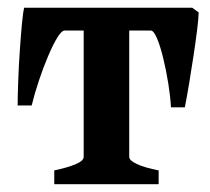

<svg xmlns="http://www.w3.org/2000/svg" viewBox="-20 -474 541 494"><path d="M119.6 0V-35.6Q152.8 -42.5 174.1 -51.3Q195.3 -60.1 195.3 -70.3V-395.5H146.5Q138.7 -395.5 127.4 -377.2Q116.2 -358.9 103.8 -329.6Q91.3 -300.3 80.1 -266.6Q68.8 -232.9 61.5 -202.6H25.4Q25.4 -228 26.9 -266.4Q28.3 -304.7 31 -344.2Q33.7 -383.8 36.6 -414.3Q39.6 -444.8 42 -454.1H474.6L491.2 -441.9Q490.7 -425.8 487.1 -396.2Q483.4 -366.7 478 -331.1Q472.7 -295.4 466.8 -260.3Q460.9 -225.1 455.6 -197.8H419.9Q418.5 -224.6 413.1 -258.5Q407.7 -292.5 400.1 -323.7Q392.6 -355 384 -375.2Q375.5 -395.5 367.7 -395.5H312.5V-70.3Q312.5 -61 332.5 -51.8Q352.5 -42.5 388.2 -35.6V0Z"/></svg>

Font: Gentium Plus
Style: Bold
Weight: 700
Designer: Victor Gaultney, Annie Olsen, Iska Routamaa, Becca Hirsbrunner
Foundry: SIL International
Version: Version 6.101